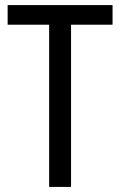

<svg xmlns="http://www.w3.org/2000/svg" viewBox="-20 -734 473 754"><path d="M259 0H173V-637H10V-714H422V-637H259Z"/></svg>

Font: Noto Sans Condensed
Style: Regular
Weight: 400
Width: 3
Version: Version 2.013